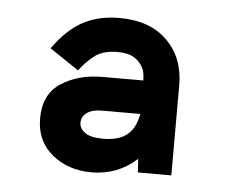

<svg xmlns="http://www.w3.org/2000/svg" viewBox="-36 -749 529 440"><g transform="rotate(5 228.0 -529.0)"><path d="M189 -350Q135 -350 98 -380.5Q61 -411 61 -463Q61 -519 100.5 -544.5Q140 -570 195 -570H289Q289 -578 288 -584.5Q287 -591 285 -596Q278 -612 263.5 -621Q249 -630 225 -630Q190 -630 170 -613.5Q150 -597 138 -580L71 -625Q103 -670 139 -689Q175 -708 222 -708Q293 -708 332.5 -668.5Q372 -629 372 -567V-359H295L293 -390Q249 -350 189 -350ZM209 -429Q231 -429 247 -435Q263 -441 273 -454Q280 -463 283.5 -473Q287 -483 289 -493H201Q178 -493 166 -484Q154 -475 154 -461Q154 -448 167 -438.5Q180 -429 209 -429Z"/></g></svg>

Font: Hanken Grotesk Black
Style: Italic
Weight: 900
Italic angle: -8°
Designer: Alfredo Marco Pradil
Foundry: Hanken Design Co.
Version: Version 3.013